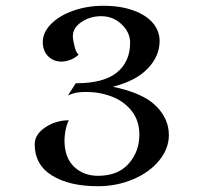

<svg xmlns="http://www.w3.org/2000/svg" viewBox="-20 -632 700 664"><path d="M532 -490Q532 -438 491 -395Q450 -352 370 -332Q473 -311 518.5 -266.5Q564 -222 564 -165Q564 -118 530.5 -77Q497 -36 440.5 -12Q384 12 318 12Q220 12 160 -25Q100 -62 100 -133Q100 -167 136.5 -191.5Q173 -216 218 -216Q210 -200 206.5 -180.5Q203 -161 203 -147Q203 -87 236 -55.5Q269 -24 319 -24Q388 -24 425 -66Q462 -108 462 -166Q462 -214 436 -247.5Q410 -281 368 -297.5Q326 -314 278 -314Q257 -314 244 -311.5Q231 -309 215 -302L242 -344Q339 -344 384.5 -381.5Q430 -419 430 -484Q430 -520 400.5 -548Q371 -576 330 -576Q292 -576 262 -556Q232 -536 232 -507Q232 -495 237.5 -472.5Q243 -450 252 -443Q239 -431 223 -425Q207 -419 192 -419Q165 -419 146.5 -437.5Q128 -456 128 -487Q128 -520 156.5 -549Q185 -578 233.5 -595Q282 -612 337 -612Q398 -612 442.5 -595.5Q487 -579 509.5 -551.5Q532 -524 532 -490Z"/></svg>

Font: Arya
Style: Regular
Weight: 400
Designer: Eduardo Rodriguez Tunni, Modular Infotech
Foundry: Eduardo Rodriguez Tunni, Modular Infotech
Version: Version 1.002